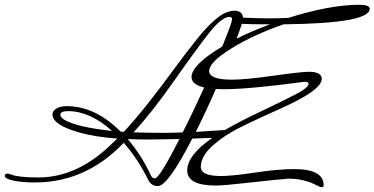

<svg xmlns="http://www.w3.org/2000/svg" viewBox="-120 -755 1570 805"><path d="M894 -655Q880 -613 872 -593Q934 -624 1012 -653Q933 -653 894 -655ZM133 -274Q133 -249 224 -226Q276 -214 350 -206Q257 -289 166 -289Q133 -289 133 -274ZM529 -7Q549 -7 632 -172Q520 -170 493 -170Q466 -170 416 -172Q475 -101 512 -21Q518 -7 529 -7ZM701 -202 823 -210Q881 -244 975 -288.5Q1069 -333 1121.5 -360.5Q1174 -388 1174 -404Q1174 -412 1156 -412Q924 -381 821 -381Q796 -381 785 -382Q746 -292 701 -202ZM842 -684Q809 -684 754 -613.5Q699 -543 608.5 -414Q518 -285 440 -200Q510 -198 562 -198Q614 -198 646 -200Q683 -272 736 -388Q683 -401 683 -432Q683 -483 812 -560Q853 -662 853 -673Q853 -684 842 -684ZM899 -681Q964 -678 1004.5 -678Q1045 -678 1089 -680Q1264 -735 1386 -735Q1430 -735 1430 -718Q1430 -657 1069 -653Q942 -609 849.5 -551.5Q757 -494 757 -457.5Q757 -421 852 -421Q910 -421 1026 -437.5Q1142 -454 1176 -454Q1229 -454 1229 -424Q1229 -376 1050 -297Q976 -264 901 -228Q826 -192 774 -146.5Q722 -101 722 -55Q722 -17 807 -17Q854 -17 949.5 -31.5Q1045 -46 1114 -46Q1237 -46 1237 22Q1237 30 1228 30Q1223 30 1206 21Q1153 -6 1090 -6Q1057 -4 937 9.5Q817 23 785 23Q665 23 665 -40.5Q665 -104 770 -177Q692 -174 686 -174Q584 25 542 25Q514 25 502 0Q458 -89 399 -156L370 -128Q222 10 25 10Q-25 10 -62.5 2.5Q-100 -5 -100 -18Q-100 -27 -89 -27Q-82 -27 -72 -23Q-42 -11 41 -11Q190 -11 323 -128Q371 -173 372 -174Q278 -181 214 -199Q100 -231 100 -275Q100 -290 116.5 -300Q133 -310 160 -310Q279 -310 386 -203Q395 -203 399 -202Q488 -298 616 -474Q661 -535 706 -591.5Q751 -648 790 -679Q829 -710 862.5 -710Q896 -710 899 -681Z"/></svg>

Font: Mrs Saint Delafield
Style: Regular
Weight: 400
Designer: Alejandro Paul
Foundry: Alejandro Paul
Version: Version 1.001